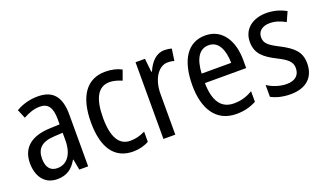

<svg xmlns="http://www.w3.org/2000/svg" viewBox="-60 -900 2133 1263"><g transform="rotate(-20 1006.5 -268.5)"><path d="M236 -546C179 -546 126 -531 83 -505L109 -443C149 -465 187 -478 225 -478C282 -478 309 -443 309 -359V-324L239 -321C107 -316 38 -256 38 -150C38 -58 85 10 172 10C239 10 279 -18 312 -75H315L329 0H391V-363C391 -483 345 -546 236 -546ZM252 -262 309 -265V-213C309 -113 264 -58 198 -58C152 -58 123 -87 123 -151C123 -220 160 -258 252 -262Z M705 10C744 10 785 0 815 -18V-89C783 -73 748 -63 711 -63C632 -63 592 -131 592 -266C592 -403 632 -473 712 -473C739 -473 770 -464 797 -452L822 -521C793 -537 754 -547 708 -547C579 -547 507 -448 507 -265C507 -80 579 10 705 10Z M1122 -547C1066 -547 1025 -504 999 -443H994L984 -537H918V0H1001V-282C1000 -388 1051 -464 1116 -464C1132 -464 1148 -462 1161 -457L1173 -540C1156 -545 1138 -547 1122 -547Z M1408 -546C1286 -546 1217 -445 1217 -265C1217 -102 1285 10 1427 10C1481 10 1524 -1 1567 -24V-98C1523 -72 1482 -61 1435 -61C1347 -61 1302 -125 1300 -252H1589V-308C1589 -444 1526 -546 1408 -546ZM1408 -478C1477 -478 1507 -407 1508 -318H1301C1307 -425 1344 -478 1408 -478Z M1977 -145C1977 -228 1928 -266 1851 -307C1776 -345 1750 -365 1750 -408C1750 -450 1782 -477 1835 -477C1873 -477 1910 -464 1943 -445L1973 -511C1932 -534 1887 -547 1836 -547C1737 -547 1670 -492 1670 -405C1670 -321 1721 -283 1799 -243C1872 -207 1896 -182 1896 -141C1896 -92 1865 -62 1805 -62C1755 -62 1704 -81 1671 -104V-21C1704 -3 1749 10 1807 10C1913 10 1977 -45 1977 -145Z"/></g></svg>

Font: Noto Sans Gujarati Condensed
Style: Regular
Weight: 400
Width: 3
Designer: Jelle Bosma - Monotype Design Team, Universal Thirst
Foundry: Monotype Imaging Inc.
Version: Version 2.106